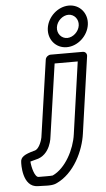

<svg xmlns="http://www.w3.org/2000/svg" viewBox="-63 -835 578 1051"><g transform="rotate(-5 226.0 -309.0)"><path d="M281.2 -682C285.9 -716.7 318.4 -745 349.7 -745C381.1 -745 405.9 -716.7 401.2 -682C396.5 -647.3 364 -619 332.7 -619C301.3 -619 276.5 -647.3 281.2 -682ZM231.2 -682C222.9 -620.7 265.3 -569 325.9 -569C386.6 -569 442.9 -620.7 451.2 -682C459.5 -743.3 417.1 -795 356.5 -795C295.8 -795 239.5 -743.3 231.2 -682ZM378.5 -486 322.2 -90.1C311.3 -9.8 259.9 91 187.7 123.9C177.5 125.8 138.7 125 110.1 125C88.7 125 74.5 68.1 72.7 37.3C79.5 35.5 91.7 32.2 101.8 29.4C186.7 13 194.1 -89.9 194.1 -89.9L251.5 -486ZM432.1 -510.8C434 -524.8 424 -536 410.5 -536H233.5C221.4 -536 207.2 -525.5 205.1 -511.2L144.1 -89.3C143.1 -82.5 129 -24.9 98.3 -19.6C97.7 -19.5 96.4 -19.2 95.5 -19C46.1 -5 21 7.6 22 38.7C22 38.7 13.5 175 103.3 175C135.1 175 175.2 181 201.5 169.7C305 124 360 -0.1 372.2 -89.9Z"/></g></svg>

Font: Hussar Techniczny
Style: Bold 
Weight: 700
Foundry: Cannot Into Space Fonts
Version: Version 0.77